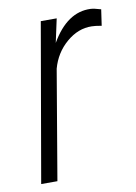

<svg xmlns="http://www.w3.org/2000/svg" viewBox="-68 -586 448 632"><g transform="rotate(-10 156.5 -270.0)"><path d="M305.2 -478.5Q283.2 -482.4 272 -482.4Q227.1 -483.4 188 -450Q148.9 -416.5 134.8 -365.2L72.8 0H18.6L110.4 -528.3H163.6L146.5 -449.2Q200.7 -543 278.8 -539.6Q290 -539.1 313 -532.2Z"/></g></svg>

Font: TypoPRO Roboto
Style: Italic
Weight: 300
Italic angle: -12°
Designer: Google
Version: Version 2.136; 2016